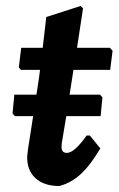

<svg xmlns="http://www.w3.org/2000/svg" viewBox="-20 -615 397 643"><path d="M179 8Q127 8 98.5 -18.5Q70 -45 71 -91L74 -117L91 -226H30L22 -235L28 -298H102L111 -357L114 -381H50L43 -389L51 -455H123L135 -558L250 -595L258 -587L238 -455H348L357 -445L349 -381H226L213 -298H315L323 -289L317 -226H202L187 -136L186 -123Q186 -103 204 -103Q229 -103 270 -161H281L316 -118Q283 -62 251 -32.5Q219 -3 179 8Z"/></svg>

Font: Alegreya Sans SC
Style: Bold Italic
Weight: 700
Italic angle: -7°
Designer: Juan Pablo del Peral
Foundry: Huerta Tipografica
Version: Version 2.007